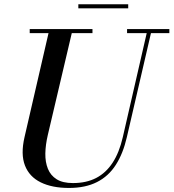

<svg xmlns="http://www.w3.org/2000/svg" viewBox="-20 -890 835 924"><path d="M312 14.5Q230.5 14.5 175.8 -12.5Q121 -39.5 100 -93.8Q79 -148 98 -230L218 -750H330L210 -240Q199 -193 198.2 -151.5Q197.5 -110 210.5 -77.8Q223.5 -45.5 252.8 -27.2Q282 -9 331 -9Q395.5 -9 442.8 -33.5Q490 -58 522 -107Q554 -156 571 -230L690.5 -750H711L590.5 -230Q572.5 -151.5 537.5 -96.8Q502.5 -42 446.8 -13.8Q391 14.5 312 14.5ZM123 -730.5V-750H425V-730.5ZM591.5 -730.5V-750H795V-730.5ZM357 -850V-869.5H597V-850Z"/></svg>

Font: Bodoni Moda 11pt Medium
Style: Italic
Weight: 500
Italic angle: -13°
Designer: Owen Earl
Foundry: indestructible type
Version: Version 2.004